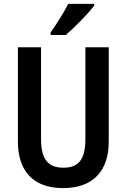

<svg xmlns="http://www.w3.org/2000/svg" viewBox="-20 -957 651 987"><path d="M464 -928V-937H331C308 -893 274 -838 240 -790V-777H318C364 -816 436 -890 464 -928ZM539 -229V-714H419V-243C419 -137 384 -95 306 -95C231 -95 191 -133 191 -242V-714H72V-229C72 -75 154 10 304 10C459 10 539 -79 539 -229Z"/></svg>

Font: Noto Sans Telugu Condensed SemiBold
Style: Regular
Weight: 600
Width: 3
Designer: Jelle Bosma - Monotype Design Team
Foundry: Monotype Imaging Inc.
Version: Version 2.005